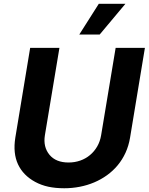

<svg xmlns="http://www.w3.org/2000/svg" viewBox="-20 -979 781 1009"><path d="M60.4 -255 138.5 -727.3H292.3L215.9 -268.1Q206 -207 240.1 -165.5Q273.8 -125 340.2 -125Q372.9 -125 401.6 -135.1Q430.4 -145.2 452.9 -164.1Q475.5 -182.9 490.8 -209.3Q506 -235.8 511.4 -268.1L587.7 -727.3H741.5L663.4 -255Q656.2 -212.4 639.6 -176.1Q622.9 -139.9 598.4 -110.4Q573.9 -81 542.6 -58.4Q511.4 -35.9 475.3 -20.6Q439.3 -5.3 399.3 2.5Q359.4 10.3 317.5 10.3Q271.3 10.3 234.2 2.3Q197.1 -5.7 164.8 -23.1Q101.6 -57.5 74.6 -115.6Q47.6 -173.7 60.4 -255ZM396.7 -797.6 499.3 -959.2H639.2L503.9 -797.6Z"/></svg>

Font: Inter P
Style: Bold Italic
Weight: 700
Italic angle: 9.39999°
Designer: Rasmus Andersson
Foundry: rsms
Version: Version 3.018;git-588b23468